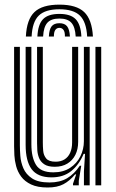

<svg xmlns="http://www.w3.org/2000/svg" viewBox="-20 -803 504 832"><path d="M186.6 9.5Q142.5 9.5 114.7 -3.7Q86.9 -16.9 71.6 -37.9Q56.3 -58.9 49.9 -83.2Q43.5 -107.4 42.3 -130Q41.1 -152.6 41.1 -168.4V-600H66.1V-173.3Q66.1 -154.4 68.1 -127.3Q70.1 -100.2 81.3 -73.8Q92.5 -47.5 119 -29.9Q145.6 -12.3 194.7 -12.3Q239.9 -12.3 270.9 -30.7Q301.9 -49 325.9 -84.9H332L321.4 -19.3V0H296.4L296.2 -6.5L310.1 -47.3H305.4Q281.7 -18.8 254.7 -4.7Q227.8 9.5 186.6 9.5ZM393.6 0V-600H418.6V0ZM217.3 -80.3Q187.4 -80.3 171.5 -91.3Q155.5 -102.2 149.1 -118.7Q142.6 -135.2 141.6 -152.6Q140.6 -170 140.6 -182.9V-600H165.6V-184.4Q165.6 -168.4 167.2 -149.1Q168.9 -129.9 180.4 -116.1Q191.9 -102.3 221.1 -102.3Q243.6 -102.3 259.6 -112.2Q275.5 -122.1 284 -140.9Q292.5 -159.7 292.5 -186V-600H318.7V-188.6Q318.7 -156.5 306.6 -132.1Q294.4 -107.7 271.7 -94Q249.1 -80.3 217.3 -80.3ZM201.9 -34.4Q143.1 -34.9 117.1 -69.9Q91.1 -105 91.1 -174.9V-600H116V-178.1Q116 -121.2 136 -88.7Q156.1 -56.2 211.3 -56.2Q254.2 -56.2 283.6 -75.5Q313 -94.8 328.3 -125.7Q343.5 -156.5 343.5 -190.8V-600H368.6V0H343.7V-60L348.5 -136.1H342.4Q322.6 -88.9 288.4 -61.5Q254.2 -34 201.9 -34.4ZM237.4 -782.9Q311.1 -782.9 344.8 -750.8Q378.5 -718.8 382.7 -644.7H357.7Q354.3 -708.1 326.3 -735.4Q298.3 -762.8 237.4 -762.8Q176 -762.8 148 -735.4Q120 -708.1 117 -644.7H92.1Q95.7 -718.8 129.4 -750.8Q163.1 -782.9 237.4 -782.9ZM237.4 -742.7Q285.6 -742.7 307.8 -720Q330 -697.2 332.7 -644.7H308Q305.7 -686.3 289.3 -704.4Q272.9 -722.6 237.4 -722.6Q201.6 -722.6 185.2 -704.4Q168.9 -686.3 166.8 -644.7H142Q144.5 -697.2 166.6 -720Q188.7 -742.7 237.4 -742.7ZM237.4 -702.4Q260.1 -702.4 270.7 -689.1Q281.3 -675.7 283 -644.7H261.3Q261.6 -664.7 255.1 -673.5Q248.7 -682.3 237.4 -682.3Q226.3 -682.3 219.8 -673.5Q213.4 -664.7 213.5 -644.7H191.7Q193.2 -675.7 203.8 -689.1Q214.3 -702.4 237.4 -702.4Z"/></svg>

Font: Big Shoulders Inline Thin
Style: Regular
Weight: 100
Designer: Patric King
Foundry: XO Type Co
Version: Version 2.002